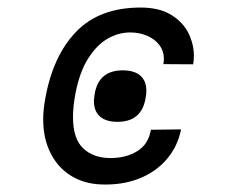

<svg xmlns="http://www.w3.org/2000/svg" viewBox="-20 -520 640 509"><path d="M249 -31Q203 -32.5 168 -54.2Q133 -76 113.8 -114.5Q94.5 -153 94.5 -204Q94.5 -228.5 100 -258.5Q120 -371.5 181.8 -435.8Q243.5 -500 353 -500Q402.5 -500 434 -480.5Q465.5 -461 479.8 -431.8Q494 -402.5 494 -372Q494 -359 492 -349.5L413 -350Q414.5 -357 414.5 -363.5Q414.5 -384.5 402.5 -400.5Q390.5 -416.5 370 -425.2Q349.5 -434 325 -434Q295 -434 266.2 -418Q237.5 -402 214.2 -365.8Q191 -329.5 180 -272Q173.5 -238 173.5 -210Q173.5 -152 200.8 -126.5Q228 -101 273 -101Q314 -101 343.8 -119.2Q373.5 -137.5 380 -176L460 -177Q451 -131.5 422 -97.8Q393 -64 348.5 -46.5Q304 -29 249 -31ZM229 -252Q229 -257 231 -271Q241.5 -333.5 305.5 -333.5Q336 -333.5 352 -319.5Q368 -305.5 368 -279.5Q368 -269.5 366 -260Q355.5 -197 291.5 -197Q261 -197 245 -211.2Q229 -225.5 229 -252Z"/></svg>

Font: JuliaMono SemiBold
Style: Italic
Weight: 600
Italic angle: -9°
Monospace: yes
Designer: cormullion
Foundry: corm
Version: Version 0.056; ttfautohint (v1.8.4)